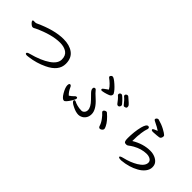

<svg xmlns="http://www.w3.org/2000/svg" viewBox="131 -1726 2738 2738"><g transform="rotate(45 1500.0 -357.0)"><path d="M397 -67.9Q362.8 -67.9 362.8 -85Q362.8 -103 404.8 -113.8Q587.9 -162.1 690.9 -233.9Q788.1 -300.8 788.1 -380.9Q788.1 -460.9 735.6 -497.1Q683.1 -533.2 601.1 -533.2Q436 -533.2 212.9 -429.2Q200.2 -421.9 189.7 -416.5Q179.2 -411.1 167 -411.1Q153.8 -411.1 137.9 -423.1Q122.1 -435.1 110.1 -449.5Q98.1 -463.9 98.1 -474.1Q98.1 -486.8 115.2 -486.8L139.2 -485.8Q160.2 -485.8 169.9 -491.2Q414.1 -605 600.1 -605Q719.2 -605 793 -551.8Q872.1 -496.1 872.1 -377.9Q872.1 -232.9 690.9 -147.9Q567.9 -88.9 431.2 -71.8Q401.9 -67.9 397 -67.9Z M1223.1 14.2Q1188 14.2 1146 -56.9Q1104 -127.9 1102.1 -173.8Q1102.1 -214.8 1123 -214.8Q1141.1 -214.8 1152.8 -188Q1182.1 -121.1 1222.2 -85.9Q1263.2 -112.8 1289.1 -142.1Q1298.8 -153.8 1314 -153.8Q1331.1 -153.8 1331.1 -134.8Q1331.1 -119.1 1303.2 -73.2Q1249 14.2 1223.1 14.2ZM1868.2 -64.9Q1849.1 -64.9 1839.8 -87.9Q1826.2 -136.2 1790.5 -183.6Q1754.9 -231 1737.1 -244.4Q1719.2 -257.8 1719.2 -272Q1719.2 -285.2 1734.1 -295.2Q1749 -305.2 1761 -305.2Q1772.9 -305.2 1778.8 -298.8Q1869.1 -221.2 1902.8 -150.9Q1917 -122.1 1917 -108.9Q1917 -92.8 1900.9 -78.9Q1884.8 -64.9 1868.2 -64.9ZM1512.2 11.2Q1457 11.2 1391.1 -22.9Q1318.8 -57.1 1318.8 -85Q1318.8 -100.1 1335 -100.1Q1347.2 -100.1 1359.1 -92.5Q1371.1 -85 1411.1 -73.5Q1451.2 -62 1501 -62Q1523.9 -62 1543 -82Q1562 -102.1 1562 -133.8Q1562 -191.9 1487.8 -268.1Q1457 -299.8 1422.6 -335Q1388.2 -370.1 1388.2 -397Q1388.2 -426.8 1415 -426.8Q1429.2 -426.8 1441.7 -408Q1454.1 -389.2 1523.9 -326.2Q1640.1 -221.2 1640.1 -130.9Q1640.1 -84 1619.6 -52Q1599.1 -20 1569.1 -4.4Q1539.1 11.2 1512.2 11.2ZM1794.9 -492.2Q1751 -554.2 1714.8 -584Q1707 -591.8 1707 -602.8Q1707 -613.8 1715.6 -623.3Q1724.1 -632.8 1736.8 -632.8Q1748 -632.8 1753.9 -628.9Q1772.9 -616.2 1813.5 -574.2Q1854 -532.2 1854 -519Q1854 -504.9 1845.5 -491.9Q1836.9 -479 1821 -479Q1805.2 -479 1794.9 -492.2ZM1892.1 -533.2Q1881.8 -533.2 1873 -543Q1827.1 -604 1788.1 -634.8Q1778.8 -643.1 1778.8 -654.8Q1778.8 -666 1789.8 -675Q1800.8 -684.1 1813 -684.1Q1825.2 -684.1 1834 -674.8Q1915 -606.9 1924.8 -588.9Q1930.2 -578.1 1930.2 -564Q1930.2 -545.9 1914.6 -539.6Q1898.9 -533.2 1892.1 -533.2ZM1504.9 -467.8Q1486.8 -467.8 1486.8 -482.9Q1486.8 -495.1 1506.8 -508.8Q1543 -534.2 1565.9 -551.8Q1544.9 -588.9 1510 -621.3Q1475.1 -653.8 1456.5 -666.5Q1438 -679.2 1438 -689Q1438 -698.2 1448 -710.2Q1458 -722.2 1472.2 -722.2Q1498 -722.2 1564 -663.6Q1629.9 -605 1652.8 -562Q1658.2 -556.2 1658.2 -545.9Q1658.2 -513.2 1623 -499Q1587.9 -484.9 1553 -476.3Q1518.1 -467.8 1504.9 -467.8Z M2403.8 39.1Q2347.2 39.1 2347.2 21Q2347.2 4.9 2400.9 -7.8Q2517.1 -35.2 2603 -86.9Q2701.2 -146 2701.2 -212.9Q2701.2 -246.1 2670.7 -265.6Q2640.1 -285.2 2591.8 -285.2Q2491.2 -283.2 2391.1 -227.1Q2350.1 -203.1 2332 -187.5Q2314 -171.9 2294.9 -171.9Q2275.9 -171.9 2265.1 -176.8Q2244.1 -187 2244.1 -253.9Q2244.1 -381.8 2272 -494.1Q2294.9 -581.1 2330.1 -581.1Q2356 -581.1 2356 -553.2Q2356 -544.9 2347.9 -523.9Q2339.8 -502.9 2329.8 -438.5Q2319.8 -374 2319.8 -269Q2460 -353 2599.1 -353Q2650.9 -353 2693.8 -335.4Q2736.8 -317.9 2762.5 -286.9Q2788.1 -255.9 2788.1 -207Q2788.1 -157.2 2752.9 -112.1Q2717.8 -66.9 2661.1 -36.1Q2551.8 25.9 2403.8 39.1ZM2439 -567.9Q2402.8 -567.9 2402.8 -585Q2402.8 -597.2 2420.9 -605Q2439 -612.8 2474.1 -627.9Q2438 -653.8 2346.2 -698.2Q2328.1 -705.1 2328.1 -720.2Q2328.1 -732.9 2340.6 -742.9Q2353 -752.9 2366.2 -752.9Q2444.8 -731.9 2503.9 -700Q2563 -668 2582 -648.9Q2588.9 -642.1 2588.9 -627.9Q2588.9 -615.2 2581.1 -598.6Q2573.2 -582 2555.2 -578.1Q2537.1 -574.2 2501.5 -572Q2465.8 -569.8 2439 -567.9Z"/></g></svg>

Font: LXGW WenKai Mono GB Screen
Style: Regular
Weight: 400
Monospace: yes
Designer: LXGW / Fontworks Inc.
Foundry: LXGW / Fontworks Inc.
Version: Version 1.510;January 18,2025